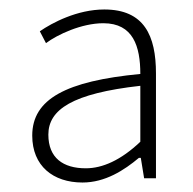

<svg xmlns="http://www.w3.org/2000/svg" viewBox="-20 -827 408 405"><path d="M154 -442C202 -442 242 -468 273 -494H277L284 -451H309V-672C309 -752 284 -807 200 -807C143 -807 90 -779 64 -761L77 -736C101 -754 152 -778 198 -778C261 -778 276 -729 276 -671C119 -656 48 -618 48 -541C48 -477 92 -442 154 -442ZM161 -472C113 -472 82 -494 82 -543C82 -596 133 -630 276 -646V-528C235 -489 196 -472 161 -472Z"/></svg>

Font: Noto Sans CJK Thin
Style: Regular
Weight: 100
Designer: Ryoko NISHIZUKA (kana & ideographs); Paul D. Hunt (Latin, Greek & Cyrillic); Wenlong ZHANG (bopomofo); Sandoll Communica
Foundry: Adobe Systems Incorporated
Version: Version 1.000;PS 1;hotconv 1.0.78;makeotf.lib2.5.61930